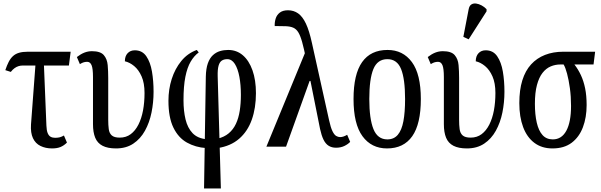

<svg xmlns="http://www.w3.org/2000/svg" viewBox="-20 -828 3393 1084"><path d="M41 -422 10 -432Q19 -459 29 -478.5Q39 -498 53 -511Q67 -524 87.5 -530Q108 -536 138 -536H379L369 -458H107Q96 -458 84.5 -454.5Q73 -451 62 -443Q51 -435 41 -422ZM274 10Q237 10 208.5 -4Q180 -18 166 -48Q152 -78 155 -125L182 -486H227L242 -119Q243 -92 249 -77Q255 -62 265.5 -56Q276 -50 291 -50Q307 -50 318 -53Q329 -56 341 -63L358 -23Q341 -6 321.5 2Q302 10 274 10Z M635 10Q588 10 559 -5Q530 -20 517.5 -50.5Q505 -81 505 -127V-393Q505 -441 497 -460Q489 -479 472 -479Q463 -479 453.5 -476.5Q444 -474 431 -466L414 -506Q436 -523 456.5 -531Q477 -539 499 -539Q547 -539 566 -517Q585 -495 588 -460.5Q591 -426 591 -388V-151Q591 -122 594 -99Q597 -76 611 -63.5Q625 -51 656 -51Q692 -51 718 -70.5Q744 -90 761.5 -124.5Q779 -159 787.5 -204.5Q796 -250 796 -303Q796 -359 779.5 -396.5Q763 -434 737.5 -455Q712 -476 685 -482Q685 -511 700.5 -527.5Q716 -544 741 -544Q783 -544 806 -510.5Q829 -477 838 -424Q847 -371 847 -310Q847 -250 835.5 -193Q824 -136 798.5 -90Q773 -44 732.5 -17Q692 10 635 10Z M1132 236 1142 -395Q1143 -441 1153.5 -470.5Q1164 -500 1182 -516.5Q1200 -533 1222 -539.5Q1244 -546 1268 -546Q1316 -546 1351 -516Q1386 -486 1405.5 -431Q1425 -376 1425 -302Q1425 -218 1401.5 -152Q1378 -86 1330 -44.5Q1282 -3 1209 8L1208 -45Q1246 -54 1271.5 -75.5Q1297 -97 1312 -129Q1327 -161 1333.5 -202.5Q1340 -244 1340 -292Q1340 -349 1331.5 -394.5Q1323 -440 1306 -467Q1289 -494 1263 -494Q1245 -494 1232.5 -486Q1220 -478 1214 -457Q1208 -436 1209 -397L1227 236ZM1144 8Q1084 4 1035.5 -23Q987 -50 959 -107.5Q931 -165 931 -259Q931 -324 949.5 -382Q968 -440 1003.5 -483.5Q1039 -527 1091 -546L1102 -532Q1076 -513 1056.5 -480Q1037 -447 1026.5 -394Q1016 -341 1016 -262Q1016 -202 1027.5 -154Q1039 -106 1067 -76.5Q1095 -47 1145 -42Z M1877 6Q1853 6 1835.5 -5Q1818 -16 1806.5 -39.5Q1795 -63 1787 -100L1708 -495Q1696 -554 1686 -590Q1676 -626 1664.5 -645Q1653 -664 1636 -671.5Q1619 -679 1593.5 -680Q1568 -681 1531 -681Q1530 -703 1536.5 -723.5Q1543 -744 1560 -757Q1577 -770 1606 -770Q1638 -770 1663 -752.5Q1688 -735 1707 -695Q1726 -655 1741 -586L1838 -149Q1847 -108 1857 -87.5Q1867 -67 1878 -60.5Q1889 -54 1900 -54Q1910 -54 1920 -57.5Q1930 -61 1940 -67L1957 -27Q1945 -14 1924.5 -4Q1904 6 1877 6ZM1484 0 1703 -532 1735 -371H1728L1595 0Z M2165 10Q2077 10 2026.5 -59Q1976 -128 1976 -269Q1976 -409 2024.5 -477.5Q2073 -546 2168 -546Q2255 -546 2305.5 -477.5Q2356 -409 2356 -269Q2356 -128 2307.5 -59Q2259 10 2165 10ZM2167 -41Q2204 -41 2226 -67Q2248 -93 2257.5 -143.5Q2267 -194 2267 -269Q2267 -382 2244.5 -438Q2222 -494 2167 -494Q2111 -494 2088 -438Q2065 -382 2065 -269Q2065 -157 2088.5 -99Q2112 -41 2167 -41Z M2616 10Q2569 10 2540 -5Q2511 -20 2498.5 -50.5Q2486 -81 2486 -127V-393Q2486 -441 2478 -460Q2470 -479 2453 -479Q2444 -479 2434.5 -476.5Q2425 -474 2412 -466L2395 -506Q2417 -523 2437.5 -531Q2458 -539 2480 -539Q2528 -539 2547 -517Q2566 -495 2569 -460.5Q2572 -426 2572 -388V-151Q2572 -122 2575 -99Q2578 -76 2592 -63.5Q2606 -51 2637 -51Q2673 -51 2699 -70.5Q2725 -90 2742.5 -124.5Q2760 -159 2768.5 -204.5Q2777 -250 2777 -303Q2777 -359 2760.5 -396.5Q2744 -434 2718.5 -455Q2693 -476 2666 -482Q2666 -511 2681.5 -527.5Q2697 -544 2722 -544Q2764 -544 2787 -510.5Q2810 -477 2819 -424Q2828 -371 2828 -310Q2828 -250 2816.5 -193Q2805 -136 2779.5 -90Q2754 -44 2713.5 -17Q2673 10 2616 10ZM2626 -606 2596 -620 2626 -776Q2630 -796 2641.5 -803Q2653 -810 2668 -808Q2683 -806 2699 -797.5Q2715 -789 2727 -776V-764Z M3099 10Q3039 10 2997 -21.5Q2955 -53 2933.5 -110.5Q2912 -168 2912 -246Q2912 -320 2929 -374.5Q2946 -429 2978.5 -464.5Q3011 -500 3057 -518Q3103 -536 3160 -536H3340L3331 -464H3223Q3244 -437 3259.5 -404Q3275 -371 3283.5 -329.5Q3292 -288 3292 -235Q3292 -165 3271 -109.5Q3250 -54 3207.5 -22Q3165 10 3099 10ZM3101 -41Q3151 -41 3177.5 -90Q3204 -139 3204 -230Q3204 -283 3197.5 -330Q3191 -377 3181.5 -412.5Q3172 -448 3162 -464H3144Q3115 -464 3089 -453Q3063 -442 3043 -416.5Q3023 -391 3011.5 -348Q3000 -305 3000 -242Q3000 -181 3010.5 -135.5Q3021 -90 3043 -65.5Q3065 -41 3101 -41Z"/></svg>

Font: Noto Serif ExtraCondensed
Style: Regular
Weight: 400
Width: 2
Designer: Monotype Design Team
Foundry: Monotype Imaging Inc.
Version: Version 2.013